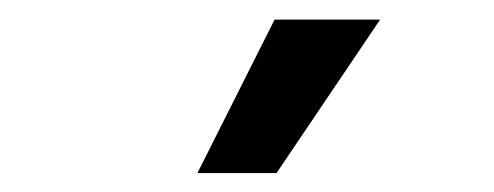

<svg xmlns="http://www.w3.org/2000/svg" viewBox="-20 -781 512 199"><path d="M264.6 -760.7H374L266.6 -601.6H184.6Z"/></svg>

Font: WEMIX Pretendard Medium
Style: Regular
Weight: 500
Designer: Base glyphs from Inter by Rasmus Andersson; Hangeul glyphs from Noto Sans CJK(Source Han Sans) by Jang Soo-young and Kan
Foundry: Kil Hyung-jin
Version: Version 1.000